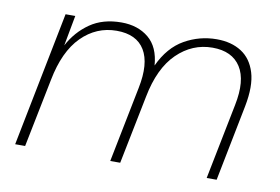

<svg xmlns="http://www.w3.org/2000/svg" viewBox="-60 -604 1025 702"><g transform="rotate(10 452.5 -253.0)"><path d="M132 -500H168L147 -387Q175 -440 222.5 -473Q270 -506 339 -506Q400 -506 440 -473Q480 -440 485 -372Q518 -443 573.5 -474.5Q629 -506 693 -506Q747 -506 784.5 -482Q822 -458 837 -409Q852 -360 837 -283L781 0H744L800 -281Q819 -374 787.5 -423.5Q756 -473 683 -473Q608 -473 551.5 -418Q495 -363 474 -254L423 0H386L442 -281Q461 -374 431 -423.5Q401 -473 327 -473Q252 -473 197 -418Q142 -363 121 -254L70 0H33Z"/></g></svg>

Font: Albert Sans ExtraLight
Style: Italic
Weight: 250
Italic angle: -11.25°
Designer: Andreas Rasmussen
Foundry: a.Foundry
Version: Version 1.025